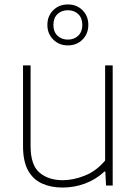

<svg xmlns="http://www.w3.org/2000/svg" viewBox="-20 -834 618 863"><path d="M261 9Q209 9 168.8 -9.2Q128.5 -27.5 106 -68.2Q83.5 -109 83.5 -177.5V-540H117.5V-177.5Q117.5 -92 157.8 -58Q198 -24 262 -24Q309.5 -24 361.5 -44.8Q413.5 -65.5 452.5 -112.5V-540H486.5V0H456.5L453.5 -63H449.5Q411 -27 362.2 -9Q313.5 9 261 9ZM285 -630Q245.5 -630 219.2 -656.2Q193 -682.5 193 -722Q193 -762 219.2 -788Q245.5 -814 285 -814Q325 -814 351 -788Q377 -762 377 -722Q377 -682.5 351 -656.2Q325 -630 285 -630ZM285 -656Q313.5 -656 331.8 -673.8Q350 -691.5 350 -722Q350 -753 331.8 -770.5Q313.5 -788 285 -788Q256.5 -788 238.2 -770.5Q220 -753 220 -722Q220 -691.5 238.2 -673.8Q256.5 -656 285 -656Z"/></svg>

Font: Encode Sans SemiExpanded SemiExpanded Thin
Style: Regular
Weight: 100
Width: 6
Designer: Multiple Designers
Foundry: Impallari Type
Version: Version 3.000; ttfautohint (v1.8.3) -l 8 -r 50 -G 200 -x 14 